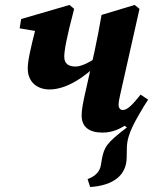

<svg xmlns="http://www.w3.org/2000/svg" viewBox="-20 -520 618 775"><path d="M343.9 234.9C439.7 228.7 490.5 185.9 491.3 116.5L492.1 77.6C492.7 17.8 526.9 -33.3 576.5 -117.7L551.6 -111.2L474.1 -18.6L492.4 -5.6C408.2 58 401 74.6 391.5 120.9L386.8 148.6C381.9 174.9 361.9 192.9 333.5 202.8L343.9 234.9ZM179.8 -158.9C246.5 -158.9 319.8 -206.1 381.6 -268.6L373.3 -289.9C336.5 -265.4 306.7 -251.5 285.4 -251.5C256.3 -251.5 239.4 -262.5 239.4 -291.5C239.4 -315.5 248.7 -368.4 279.3 -484.2L260.5 -500L65.4 -443.2L59.3 -405.6L178.5 -385.6L126.3 -414.7C101.8 -319.1 92 -273.2 92 -243.4C92 -188.4 130.8 -158.9 179.8 -158.9ZM394.3 15.2C476.8 15.2 538.5 -51.9 578 -117.7L547.5 -138.1C514.1 -95.9 493.5 -75.9 475.9 -75.9C466 -75.9 458.7 -83.2 458.7 -96.5C458.7 -107 461.2 -120.8 465.5 -139.3L543.1 -484.2L523.6 -500L389.9 -459.8C381.1 -409.6 372.1 -360.4 361.3 -311.6L323.1 -141C316.3 -110.8 309.5 -78 309.5 -54.6C309.5 -8.3 338.4 15.2 394.3 15.2Z"/></svg>

Font: Source Serif Variable
Style: Italic
Weight: 389
Italic angle: -12°
Designer: Frank Grießhammer
Foundry: Adobe Systems Incorporated
Version: Version 3.001;hotconv 1.0.111;makeotfexe 2.5.65597